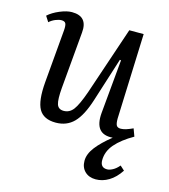

<svg xmlns="http://www.w3.org/2000/svg" viewBox="-112 -611 816 929"><g transform="rotate(15 296.5 -147.0)"><path d="M17 -474Q39 -494 73.5 -508.5Q108 -523 134 -523Q214 -523 206 -440L181 -156Q176 -97 183.5 -74Q191 -51 218 -51Q247 -51 266 -76Q285 -101 309 -169L424 -510H496L480 -82Q480 -58 485.5 -48.5Q491 -39 507 -39Q519 -39 534.5 -44Q550 -49 567 -57L581 -19Q523 14 491.5 50.5Q460 87 460 131Q460 168 494 168Q506 168 522 159.5Q538 151 553 133L575 153Q550 191 518.5 210Q487 229 453 229Q419 229 398.5 209Q378 189 378 156Q378 122 405 87Q432 52 481 13Q389 20 398 -88L423 -359L417 -360L347 -140Q321 -58 285.5 -22Q250 14 195 14Q134 14 111 -26.5Q88 -67 96 -162L119 -428Q121 -453 116 -462.5Q111 -472 95 -472Q82 -472 65 -465Q48 -458 35 -446Z"/></g></svg>

Font: Literata 36pt
Style: Italic
Weight: 400
Italic angle: -2°
Designer: Latin by Veronika Burian and Jose Scaglione. Greek by Irene Vlachou. Cyrillic by Vera Evstafieva
Foundry: TypeTogether
Version: Version 3.002